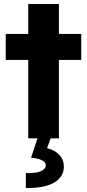

<svg xmlns="http://www.w3.org/2000/svg" viewBox="-20 -696 438 966"><path d="M122.1 -394.5H8.8V-525.4H122.1V-675.8H276.4V-525.4H388.7V-394.5H276.4V0H122.1ZM210.4 134.8Q210.4 120.6 190.9 110.4Q171.4 100.1 136.2 97.7L168.5 0H234.9L216.8 49.3Q256.3 59.6 278.8 83.5Q301.3 107.4 301.3 142.6Q301.3 192.9 253.7 221.9Q206.1 251 109.9 250V174.8Q161.1 176.3 185.8 165.3Q210.4 154.3 210.4 134.8Z"/></svg>

Font: Reddit Sans Chocolate ExtraBold
Style: Regular
Weight: 800
Designer: Stephen Hutchings
Foundry: Reddit
Version: Version 1.011